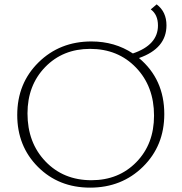

<svg xmlns="http://www.w3.org/2000/svg" viewBox="-20 -854 832 880"><path d="M617 -588Q733 -491 733 -331Q733 -186 635.5 -90Q538 6 393 6Q249 6 154 -89Q59 -184 59 -327Q59 -472 156.5 -568Q254 -664 399 -664Q506 -664 589 -609Q704 -648 704 -737Q704 -787 671 -811L698 -834Q743 -800 743 -738Q743 -632 617 -588ZM399 -28Q524 -28 605 -111Q686 -194 686 -324Q686 -458 603.5 -544Q521 -630 393 -630Q268 -630 187 -546.5Q106 -463 106 -334Q106 -200 188.5 -114Q271 -28 399 -28Z"/></svg>

Font: EauTest Light
Style: Regular
Weight: 300
Designer: Christian Thalmann (Catharsis Fonts)
Version: Version 0.001;PS 000.001;hotconv 1.0.88;makeotf.lib2.5.64775